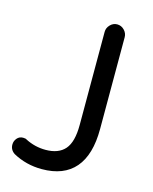

<svg xmlns="http://www.w3.org/2000/svg" viewBox="-107 -759 669 842"><g transform="rotate(15 227.5 -338.5)"><path d="M33 -22Q12 -36 12 -60Q12 -76 22.5 -88.5Q33 -101 50 -101Q62 -101 67 -97Q110 -75 158 -75Q217 -75 246 -108.5Q275 -142 275 -219V-642Q275 -660 288.5 -674Q302 -688 320 -688Q339 -688 352.5 -674Q366 -660 366 -642V-225Q366 -108 315 -48.5Q264 11 164 11Q93 11 33 -22Z"/></g></svg>

Font: 寒蝉全圆体
Style: Regular
Weight: 400
Designer: Warren2060
      Designed by Motoya company      

      [Varela Round]
      Joe Prince(Latin component); Avraham Cornf
Foundry: ChillType
Version: Version 3.200